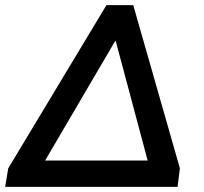

<svg xmlns="http://www.w3.org/2000/svg" viewBox="-27 -725 793 745"><path d="M-7 0 5 -72 386 -705H490L671 -72L662 0ZM420 -566 148 -102H546L422 -566Z"/></svg>

Font: Mulish
Style: Bold Italic
Weight: 700
Italic angle: -9°
Designer: Vernon Adams
Foundry: Vernon Adams
Version: Version 3.603; ttfautohint (v1.8.3)